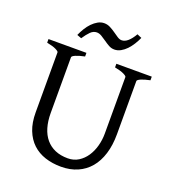

<svg xmlns="http://www.w3.org/2000/svg" viewBox="-146 -918 946 1045"><g transform="rotate(20 327.0 -395.0)"><path d="M622.6 -594.2Q589.4 -587.4 570.6 -579.1Q551.8 -570.8 551.8 -564V-255.9Q551.8 -191.9 536.1 -141.6Q520.5 -91.3 491.2 -56.6Q461.9 -22 419.9 -3.7Q377.9 14.6 325.2 14.6Q274.9 14.6 232.7 0.7Q190.4 -13.2 159.9 -41.7Q129.4 -70.3 112.3 -113.8Q95.2 -157.2 95.2 -216.8V-564Q95.2 -569.8 77.4 -578.6Q59.6 -587.4 24.4 -594.2V-615.2H244.1V-594.2Q210.9 -587.4 192.1 -579.1Q173.3 -570.8 173.3 -564V-241.2Q173.3 -194.3 184.3 -157.2Q195.3 -120.1 217 -94.2Q238.8 -68.4 270.5 -54.7Q302.2 -41 344.2 -41Q378.9 -41 405.8 -57.9Q432.6 -74.7 450.9 -102.1Q469.2 -129.4 478.8 -164.6Q488.3 -199.7 488.3 -235.8V-564Q488.3 -569.8 470.5 -578.6Q452.6 -587.4 417.5 -594.2V-615.2H622.6V-594.2ZM497.1 -793.9Q488.3 -773.9 476.1 -754.4Q463.9 -734.9 449 -719.2Q434.1 -703.6 416.5 -693.8Q398.9 -684.1 379.9 -684.1Q362.8 -684.1 347.4 -692.6Q332 -701.2 317.4 -711.7Q302.7 -722.2 288.3 -730.7Q273.9 -739.3 259.8 -739.3Q240.2 -739.3 224.1 -723.4Q208 -707.5 189.9 -680.2L164.1 -689.9Q172.9 -710 184.8 -729.7Q196.8 -749.5 211.9 -765.1Q227.1 -780.8 244.4 -790.5Q261.7 -800.3 280.8 -800.3Q299.3 -800.3 315.9 -791.7Q332.5 -783.2 347.2 -772.7Q361.8 -762.2 375 -753.7Q388.2 -745.1 399.9 -745.1Q418.5 -745.1 436.3 -760.7Q454.1 -776.4 470.7 -805.2L497.1 -793.9Z"/></g></svg>

Font: Gentium
Style: Regular
Weight: 400
Designer: J. Victor Gaultney
Version: Version 1.03; 2011; OFL 1.1 release